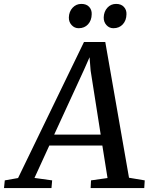

<svg xmlns="http://www.w3.org/2000/svg" viewBox="-86 -963 766 983"><path d="M-65.5 0 -61.5 -39.5 6.5 -51.5 344 -748H453L574.5 -53L655 -39.5L652.5 0H378L380 -39.5L464.5 -51.5L438 -218H166.5L90.5 -52L181 -39.5L177.5 0ZM191.5 -274H429.5L378 -601.5L372.5 -670L344.5 -606.5ZM316.5 -818.5Q295.5 -818.5 280.8 -834.5Q266 -850.5 266.5 -874Q267.5 -904 285.8 -923.5Q304 -943 330.5 -943Q356.5 -943 370.5 -927.8Q384.5 -912.5 383.5 -890Q383 -858.5 364.8 -838.5Q346.5 -818.5 316.5 -818.5ZM494.5 -818.5Q473.5 -818.5 459 -834.5Q444.5 -850.5 445 -874Q446 -904 463.8 -923.5Q481.5 -943 508.5 -943Q534 -943 548.2 -927.8Q562.5 -912.5 561.5 -890Q561 -858.5 542.8 -838.5Q524.5 -818.5 494.5 -818.5Z"/></svg>

Font: Merriweather 20pt
Style: Italic
Weight: 400
Italic angle: -7.8°
Version: Version 2.101